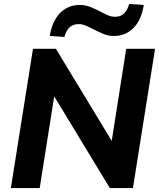

<svg xmlns="http://www.w3.org/2000/svg" viewBox="-20 -952 807 972"><path d="M35 0 147 -705H263L563 -210H541L619 -705H765L653 0H536L237 -493H259L181 0ZM306 -765 232 -770Q240 -821 261 -856Q282 -891 313 -909Q344 -927 383 -927Q412 -927 438 -916.5Q464 -906 487 -894Q507 -883 525.5 -875Q544 -867 562 -867Q591 -867 608 -883.5Q625 -900 634 -932L708 -927Q696 -851 656 -810.5Q616 -770 557 -770Q527 -770 501.5 -781Q476 -792 453 -804Q433 -814 415 -822Q397 -830 378 -830Q350 -830 332.5 -814Q315 -798 306 -765Z"/></svg>

Font: Nunito Sans 11pt ExtraBold
Style: Italic
Weight: 800
Italic angle: -9°
Version: Version 3.101;gftools[0.9.27]